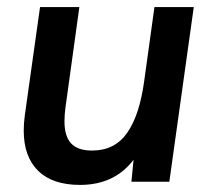

<svg xmlns="http://www.w3.org/2000/svg" viewBox="-20 -513 599 542"><path d="M47 -144Q47 -165 50 -187L93 -493H204L165 -211Q162 -190 162 -170Q162 -129 180.5 -108.5Q199 -88 240 -88Q304 -88 339 -138Q374 -188 387 -284L416 -493H527L458 0H351L357 -62Q303 9 206 9Q128 9 87.5 -31Q47 -71 47 -144Z"/></svg>

Font: Hanken Grotesk SemiBold
Style: Italic
Weight: 600
Italic angle: -8°
Designer: Alfredo Marco Pradil
Foundry: Hanken Design Co.
Version: Version 3.014